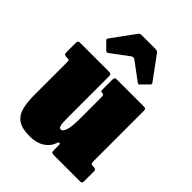

<svg xmlns="http://www.w3.org/2000/svg" viewBox="-229 -889 1018 1018"><g transform="rotate(45 280.0 -380.0)"><path d="M45 -151V-394.5Q45 -406.5 43.2 -410.8Q41.5 -415 30 -415H26Q14 -415 9.5 -418.5Q5 -422 5 -434V-498.5Q5 -511.5 7.8 -515.8Q10.5 -520 23 -520H235Q247 -520 251 -516.8Q255 -513.5 255 -500.5V-192Q255 -151.5 259 -136.8Q263 -122 275 -122Q285 -122 295 -144.8Q305 -167.5 305 -237V-394Q305 -415 294 -415H289Q284.5 -415 282.2 -417.5Q280 -420 280 -431V-500Q280 -512 282.8 -516Q285.5 -520 297 -520H498Q509.5 -520 512.2 -516.2Q515 -512.5 515 -501V-125Q515 -110.5 519.8 -107.8Q524.5 -105 539 -105H541.5Q555 -105 555 -90V-18.5Q555 -7.5 552.5 -3.8Q550 0 539.5 0H345.5Q331.5 0 328.2 -4.2Q325 -8.5 325 -22.5V-54Q325 -65.5 319.5 -67.5Q314 -69.5 309.5 -56.5Q297.5 -21.5 264.5 -0.8Q231.5 20 182 20Q123.5 20 94.2 -0.5Q65 -21 55 -59.2Q45 -97.5 45 -151ZM146.5 -590 112 -625Q106.5 -630.5 106.2 -633Q106 -635.5 110.5 -642L204.5 -771Q208.5 -777 214.2 -778.2Q220 -779.5 231 -779.5H323.5Q340.5 -779.5 346.5 -771L442.5 -640Q448 -634.5 438.5 -625L401.5 -588Q396 -582.5 394 -582.8Q392 -583 385.5 -587.5L288 -660Q275 -669.5 263 -660.5L164.5 -587Q156 -580.5 146.5 -590Z"/></g></svg>

Font: Besley* Condensed Fatface
Style: Regular
Weight: 900
Width: 3
Designer: Owen Earl
Foundry: indestructible type*
Version: Version 3.000; ttfautohint (v1.8.3)